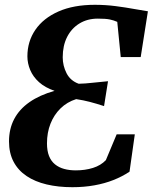

<svg xmlns="http://www.w3.org/2000/svg" viewBox="-20 -771 636 799"><path d="M281 8Q222.5 8 174 -3.5Q125.5 -15 90.5 -38.5Q55.5 -62 36.5 -98Q17.5 -134 17.5 -182.5Q17.5 -234.5 39 -275.5Q60.5 -316.5 102.8 -346Q145 -375.5 207 -393Q167.5 -406.5 142.5 -429Q117.5 -451.5 105.8 -479.5Q94 -507.5 94 -536.5Q94 -598.5 127.2 -647Q160.5 -695.5 223.2 -723.2Q286 -751 375 -751Q419 -751 461.5 -745.5Q504 -740 539 -733.5Q574 -727 595.5 -724L565.5 -533.5H482.5L468 -680Q453.5 -686.5 436.8 -690Q420 -693.5 387 -693.5Q343.5 -693.5 310.5 -673.2Q277.5 -653 259.2 -617Q241 -581 241 -532.5Q241 -497.5 257 -466.2Q273 -435 307.5 -422.5Q334.5 -423 364.2 -426.5Q394 -430 429.5 -433L413 -329.5Q380.5 -340 353.8 -347Q327 -354 297 -358.5Q259 -346.5 231.8 -319.8Q204.5 -293 190 -256Q175.5 -219 175.5 -174.5Q175.5 -143.5 184 -122Q192.5 -100.5 208.8 -87.2Q225 -74 247 -68Q269 -62 295.5 -62Q334 -62 366.8 -72.2Q399.5 -82.5 420.5 -104.5L465.5 -212H541L519 -56.5Q489 -36.5 452.5 -22Q416 -7.5 373 0.2Q330 8 281 8Z"/></svg>

Font: Merriweather Light 18pt
Style: Bold Italic
Weight: 700
Italic angle: -7.8°
Version: Version 2.101